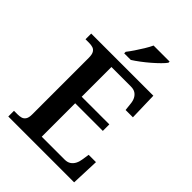

<svg xmlns="http://www.w3.org/2000/svg" viewBox="-263 -1050 1169 1169"><g transform="rotate(45 321.0 -465.5)"><path d="M32 0V-49H63Q80 -49 94 -53Q108 -57 117 -70.5Q126 -84 126 -111V-598Q126 -628 117.5 -642Q109 -656 95 -660.5Q81 -665 63 -665H32V-714H567L572 -533H509L504 -579Q502 -603 493.5 -620Q485 -637 470 -647Q455 -657 431 -657H263V-401H501V-345H263V-57H460Q484 -57 499.5 -67.5Q515 -78 524 -95.5Q533 -113 536 -135L543 -181H606L599 0ZM259 -784Q274 -803 291.5 -829Q309 -855 325.5 -882Q342 -909 352 -931H490V-921Q481 -908 461 -888Q441 -868 415.5 -846Q390 -824 364 -804.5Q338 -785 316 -771H259Z"/></g></svg>

Font: Noto Serif Bengali SemiBold
Style: Regular
Weight: 600
Version: Version 2.003